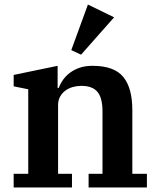

<svg xmlns="http://www.w3.org/2000/svg" viewBox="-20 -823 694 843"><path d="M40 -60H104V-431L40 -444V-494L233 -534V-437H238Q245 -456 257.5 -473.5Q270 -491 288.5 -504.5Q307 -518 331 -526Q355 -534 386 -534Q481 -534 521 -485.5Q561 -437 561 -340V-60H625V0H369V-60H430V-334Q430 -393 408 -419.5Q386 -446 337 -446Q318 -446 300 -441Q282 -436 267.5 -425.5Q253 -415 244 -399Q235 -383 235 -361V-60H296V0H40ZM293 -603 366 -803 481 -747 336 -583Z"/></svg>

Font: IBM Plex Serif SemiBold
Style: Regular
Weight: 600
Designer: Mike Abbink, Paul van der Laan, Pieter van Rosmalen
Foundry: Bold Monday
Version: Version 2.5